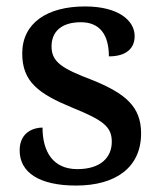

<svg xmlns="http://www.w3.org/2000/svg" viewBox="-20 -566 501 596"><path d="M216 10C339 10 418 -46 418 -152C418 -236 368 -276 268 -317C173 -353 140 -373 140 -422C140 -467 170 -497 231 -497C290 -497 318 -458 318 -391C371 -391 398 -415 398 -454C398 -502 348 -546 244 -546C127 -546 49 -495 49 -400C49 -312 100 -275 204 -232C300 -193 327 -173 327 -126C327 -76 291 -41 220 -41C144 -41 112 -96 112 -170C85 -170 41 -156 41 -99C41 -30 103 10 216 10Z"/></svg>

Font: Noto Serif Thai Medium
Style: Regular
Weight: 500
Designer: Monotype Design Team
Foundry: Monotype Imaging Inc.
Version: Version 1.901;PS 001.901;hotconv 1.0.88;makeotf.lib2.5.64775